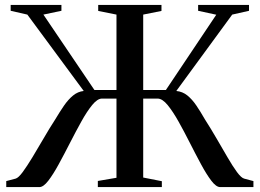

<svg xmlns="http://www.w3.org/2000/svg" viewBox="-20 -763 1059 783"><path d="M5.5 0V-24.5L43.5 -34.5Q55 -37.5 72.5 -61.2Q90 -85 112 -121.2Q134 -157.5 157.8 -198.5Q181.5 -239.5 205.5 -276.5Q224 -307.5 241.2 -332.5Q258.5 -357.5 278 -373.5Q297.5 -389.5 321.5 -392L91.5 -703.5L23.5 -719V-743H230.5V-719L157 -703.5L365 -396H455V-703.5L380.5 -718.5V-743H638.5V-718.5L564 -703.5V-396H656.5L862 -703L788 -719V-743H995.5V-719L927 -703.5L699 -392Q724.5 -389.5 744 -373.8Q763.5 -358 780.5 -333Q797.5 -308 815.5 -276.5Q839.5 -239 863.2 -198.2Q887 -157.5 908 -121.2Q929 -85 946.5 -61.2Q964 -37.5 976 -34.5L1013.5 -24.5V0H878Q861.5 0 841.8 -26Q822 -52 799.8 -93.2Q777.5 -134.5 754.2 -180.5Q731 -226.5 708 -267.5Q685 -308.5 663.5 -334.8Q642 -361 622.5 -361H564V-39L640 -24V0H379V-25L455 -38V-361H396Q377.5 -361 356 -334.8Q334.5 -308.5 311.8 -267.5Q289 -226.5 265.5 -180.5Q242 -134.5 219.5 -93.2Q197 -52 177 -26Q157 0 140.5 0Z"/></svg>

Font: Merriweather 120pt
Style: Regular
Weight: 400
Version: Version 2.100